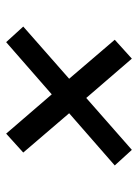

<svg xmlns="http://www.w3.org/2000/svg" viewBox="70 -576 459 640"><g transform="rotate(-90 300.0 -255.5)"><path d="M121 -46 69 -103 243 -255 112 -408 175 -465 306 -313 480 -465 532 -408 358 -255 488 -103 425 -46 294 -198Z"/></g></svg>

Font: Chivo Mono
Style: Italic
Weight: 400
Italic angle: -8.05°
Monospace: yes
Version: Version 1.008